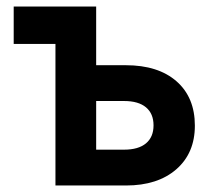

<svg xmlns="http://www.w3.org/2000/svg" viewBox="-20 -570 640 590"><path d="M150.4 0V-434.9H22.1V-550H275.5V-369.6H366.5Q465.9 -369.6 522.4 -320.2Q578.8 -270.8 578.8 -183.9Q578.8 -99.4 521.7 -49.7Q464.5 0 367.2 0ZM275.5 -110.1H361.2Q405.3 -110.1 428.6 -129.5Q451.8 -148.9 451.8 -184.8Q451.8 -220.8 428.6 -240.2Q405.3 -259.6 361.2 -259.6H275.5Z"/></svg>

Font: Pitagon Sans Mono
Style: Regular
Weight: 400
Monospace: yes
Designer: Travis Tran
Foundry: Pitagon
Version: Version 1.001;gftools[0.9.26]